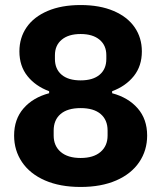

<svg xmlns="http://www.w3.org/2000/svg" viewBox="-20 -730 640 762"><path d="M36 -192Q36 -257 73.5 -300Q111 -343 175 -360V-368Q121 -388 89 -428Q57 -468 57 -526Q57 -580 85.5 -621.5Q114 -663 169 -686.5Q224 -710 300 -710Q376 -710 431 -686.5Q486 -663 514.5 -621.5Q543 -580 543 -526Q543 -468 511 -428Q479 -388 425 -368V-360Q489 -343 526.5 -300Q564 -257 564 -192Q564 -133 532.5 -86.5Q501 -40 441.5 -14Q382 12 300 12Q218 12 158.5 -14Q99 -40 67.5 -86.5Q36 -133 36 -192ZM402 -496V-511Q402 -550 375 -572.5Q348 -595 300 -595Q252 -595 225 -572.5Q198 -550 198 -511V-496Q198 -456 224.5 -433.5Q251 -411 300 -411Q349 -411 375.5 -433.5Q402 -456 402 -496ZM407 -192V-212Q407 -254 379.5 -277.5Q352 -301 300 -301Q248 -301 220.5 -277.5Q193 -254 193 -212V-192Q193 -151 221 -127Q249 -103 300 -103Q351 -103 379 -127Q407 -151 407 -192Z"/></svg>

Font: iA Writer Duo S
Style: Bold
Weight: 700
Designer: Mike Abbink, Paul van der Laan, Pieter van Rosmalen, Oliver Reichenstein
Foundry: Bold Monday and Information Architects Inc.
Version: Version 2.000